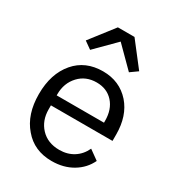

<svg xmlns="http://www.w3.org/2000/svg" viewBox="-185 -878 919 1002"><g transform="rotate(30 274.5 -376.5)"><path d="M278.8 12.2Q350.1 12.2 403.8 -19.8Q457.5 -51.8 482.9 -106L425.8 -147Q405.8 -104 369.1 -81.1Q332.5 -58.1 284.2 -58.1Q213.9 -58.1 171.9 -103Q130.9 -147 130.9 -213.9V-237.8H502V-275.9Q502 -388.2 441.9 -457Q378.9 -527.8 278.8 -527.8Q172.9 -527.8 110.8 -455.1Q46.9 -380.4 46.9 -257.8Q46.9 -135.3 110.8 -62Q172.9 12.2 278.8 12.2ZM278.8 -460.9Q340.8 -460.9 378.4 -419.4Q416 -377.9 416 -309.1V-297.9H130.9V-305.2Q130.9 -372.1 172.9 -417Q213.9 -460.9 278.8 -460.9ZM330.1 -765.1H230L119.1 -622.1L163.1 -590.8L279.8 -708L397 -590.8L440.9 -622.1Z"/></g></svg>

Font: Plexus Sans
Style: Regular
Weight: 400
Version: Version 2.001;PS 002.001;hotconv 1.0.70;makeotf.lib2.5.58329